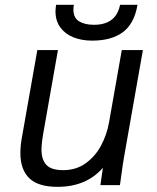

<svg xmlns="http://www.w3.org/2000/svg" viewBox="-20 -754 640 782"><path d="M63 -130.5Q63 -159.5 69 -193L132 -550H216L158 -221Q149 -171.5 149 -144.5Q149 -104 168.8 -82.5Q188.5 -61 237.5 -61Q290 -61 329 -89Q368 -117 391.5 -161Q415 -205 424 -255L476 -550H562L485.5 -116Q481 -92 474 -39.5L468.5 0H389L399 -70.5Q331.5 7 214 7Q135.5 7 99.2 -28.2Q63 -63.5 63 -130.5ZM206 -707.5Q206 -718.5 208.5 -734.5H281Q279 -725 279 -715Q279 -681.5 302 -667.2Q325 -653 362.5 -653Q453 -653 469 -734.5H540Q527 -657.5 480.5 -623Q434 -588.5 355.5 -588.5Q312.5 -588.5 278.5 -602.2Q244.5 -616 225.2 -643Q206 -670 206 -707.5Z"/></svg>

Font: JuliaMono Italic
Style: Regular
Weight: 400
Italic angle: -9°
Monospace: yes
Designer: cormullion
Foundry: corm
Version: Version 0.049; ttfautohint (v1.8.4)